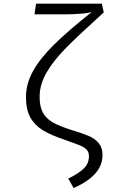

<svg xmlns="http://www.w3.org/2000/svg" viewBox="-20 -776 655 1024"><path d="M533.3 -709.7Q399 -588.2 332.8 -521.3Q266.7 -454.4 229 -390.3Q191.3 -326.2 191.3 -259.5Q191.3 -207.2 208.7 -175.4Q226.2 -143.6 261 -123.6Q295.9 -103.6 360 -83.1Q420.5 -65.1 453.6 -50.8Q486.7 -36.4 506.7 -12.3Q526.7 11.8 526.7 50.8Q526.7 105.6 488.7 148.7Q450.8 191.8 372.8 227.2L344.1 176.4Q399 149.7 426.7 122.8Q454.4 95.9 454.4 56.9Q454.4 35.4 442.6 22.6Q430.8 9.7 406.9 -0.3Q383.1 -10.3 325.1 -30.3Q251.8 -54.9 207.9 -81.8Q164.1 -108.7 141.3 -150.5Q118.5 -192.3 118.5 -257.9Q118.5 -328.2 155.6 -395.9Q192.8 -463.6 268.2 -537.9Q343.6 -612.3 470.3 -712.8Q452.3 -705.6 407.9 -702.6Q363.6 -699.5 331.3 -699.5H164.1L172.3 -756.4H523.1Z"/></svg>

Font: Fira Code Fixed Light
Style: Regular
Weight: 300
Monospace: yes
Designer: Carrois Corporate, Edenspiekermann AG, Nikita Prokopov
Foundry: Carrois Corporate, Edenspiekermann AG, Nikita Prokopov
Version: Version 5.002